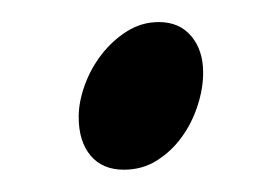

<svg xmlns="http://www.w3.org/2000/svg" viewBox="-20 -397 240 174"><path d="M164.1 -331.1Q164.1 -316.4 158.9 -300.8Q153.8 -285.2 144.5 -272.5Q135.3 -259.8 122.1 -251.5Q108.9 -243.2 92.3 -243.2Q72.8 -243.2 62 -256.1Q51.3 -269 51.3 -291Q51.3 -304.7 56.9 -320.1Q62.5 -335.4 72.3 -347.9Q82 -360.4 95.2 -368.7Q108.4 -377 124 -377Q142.6 -377 153.3 -364.3Q164.1 -351.6 164.1 -331.1Z"/></svg>

Font: GentiumAlt
Style: Italic
Weight: 400
Italic angle: -7°
Designer: J. Victor Gaultney
Version: Version 1.02; 2005; OFL release